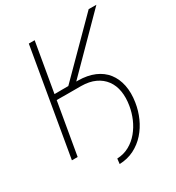

<svg xmlns="http://www.w3.org/2000/svg" viewBox="-203 -833 1020 1113"><g transform="rotate(-30 306.5 -277.0)"><path d="M200.7 -710.9 78.1 0H39.6L161.6 -710.9ZM613.3 -710 253.4 -346.2 122.1 -346.7 127.9 -382.8 236.8 -383.3 562 -710.4ZM183.1 -346.2 188.5 -383.3 301.3 -382.8Q364.3 -382.3 410.9 -362.3Q457.5 -342.3 486.1 -305.7Q514.6 -269 524.9 -218.5Q535.2 -168 525.4 -106.4Q517.6 -55.7 496.8 -9.3Q476.1 37.1 443.4 74Q410.6 110.8 366.7 133.1Q322.8 155.3 268.6 157.2L272.5 122.6Q317.9 120.6 354.2 100.3Q390.6 80.1 417.7 47.4Q444.8 14.6 461.9 -25.1Q479 -64.9 485.8 -106.4Q494.6 -158.2 487.5 -201.7Q480.5 -245.1 456.8 -277.3Q433.1 -309.6 394.3 -327.6Q355.5 -345.7 301.3 -346.2Z"/></g></svg>

Font: Roboto ExtraLight
Style: Italic
Weight: 250
Designer: Christian Robertson
Foundry: Google
Version: Version 3.009; 2024